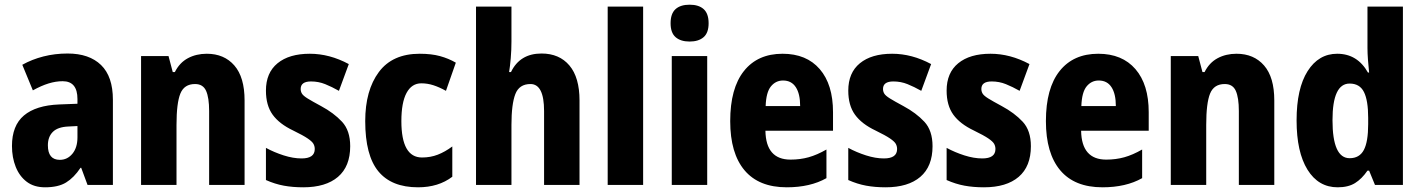

<svg xmlns="http://www.w3.org/2000/svg" viewBox="-20 -788 6057 818"><path d="M268 -560Q360 -560 410.5 -511Q461 -462 461 -363V0H353L326 -73H323Q295 -31 261.5 -10.5Q228 10 172 10Q125 10 94 -13.5Q63 -37 47 -77Q31 -117 31 -166Q31 -253 82 -296Q133 -339 232 -343L310 -346V-366Q310 -442 247 -442Q218 -442 187 -432.5Q156 -423 120 -403L75 -512Q116 -535 165 -547.5Q214 -560 268 -560ZM271 -249Q226 -247 205 -226Q184 -205 184 -169Q184 -107 235 -107Q267 -107 288.5 -133Q310 -159 310 -203V-251Z M861 -559Q935 -559 978.5 -509Q1022 -459 1022 -360V0H871V-315Q871 -372 858 -401Q845 -430 811 -430Q765 -430 748.5 -389.5Q732 -349 732 -256V0H581V-549H698L716 -481H725Q745 -521 780.5 -540Q816 -559 861 -559Z M1472 -165Q1472 -79 1420 -34.5Q1368 10 1272 10Q1227 10 1189 3Q1151 -4 1113 -21V-158Q1148 -139 1188.5 -126Q1229 -113 1265 -113Q1321 -113 1321 -153Q1321 -165 1315.5 -175Q1310 -185 1291 -198Q1272 -211 1229 -232Q1170 -260 1141.5 -299.5Q1113 -339 1113 -402Q1113 -478 1162.5 -518.5Q1212 -559 1300 -559Q1384 -559 1466 -515L1424 -401Q1394 -418 1365.5 -429.5Q1337 -441 1305 -441Q1261 -441 1261 -409Q1261 -398 1266.5 -389Q1272 -380 1290.5 -368.5Q1309 -357 1348 -336Q1402 -307 1437 -269.5Q1472 -232 1472 -165Z M1761 10Q1648 10 1592 -58Q1536 -126 1536 -272Q1536 -403 1594 -481Q1652 -559 1768 -559Q1818 -559 1854.5 -549Q1891 -539 1922 -521L1880 -401Q1851 -417 1826 -425Q1801 -433 1775 -433Q1734 -433 1712 -392Q1690 -351 1690 -272Q1690 -117 1778 -117Q1814 -117 1845 -129Q1876 -141 1907 -164V-35Q1848 10 1761 10Z M2159 -611Q2159 -575 2156 -540Q2153 -505 2149 -481H2157Q2195 -560 2287 -560Q2363 -560 2406 -509Q2449 -458 2449 -360V0H2298V-315Q2298 -430 2240 -430Q2192 -430 2175.5 -387Q2159 -344 2159 -256V0H2008V-760H2159Z M2720 0H2569V-760H2720Z M2918 -768Q2957 -768 2978 -749Q2999 -730 2999 -689Q2999 -648 2977.5 -629.5Q2956 -611 2918 -611Q2880 -611 2858.5 -629.5Q2837 -648 2837 -689Q2837 -730 2858 -749Q2879 -768 2918 -768ZM2993 -549V0H2842V-549Z M3314 -559Q3416 -559 3472.5 -493.5Q3529 -428 3529 -310V-231H3241Q3243 -108 3348 -108Q3389 -108 3425 -118Q3461 -128 3501 -151V-29Q3432 10 3332 10Q3213 10 3152 -62.5Q3091 -135 3091 -272Q3091 -412 3149.5 -485.5Q3208 -559 3314 -559ZM3316 -445Q3285 -445 3264.5 -420Q3244 -395 3242 -336H3389Q3389 -388 3370.5 -416.5Q3352 -445 3316 -445Z M3953 -165Q3953 -79 3901 -34.5Q3849 10 3753 10Q3708 10 3670 3Q3632 -4 3594 -21V-158Q3629 -139 3669.5 -126Q3710 -113 3746 -113Q3802 -113 3802 -153Q3802 -165 3796.5 -175Q3791 -185 3772 -198Q3753 -211 3710 -232Q3651 -260 3622.5 -299.5Q3594 -339 3594 -402Q3594 -478 3643.5 -518.5Q3693 -559 3781 -559Q3865 -559 3947 -515L3905 -401Q3875 -418 3846.5 -429.5Q3818 -441 3786 -441Q3742 -441 3742 -409Q3742 -398 3747.5 -389Q3753 -380 3771.5 -368.5Q3790 -357 3829 -336Q3883 -307 3918 -269.5Q3953 -232 3953 -165Z M4372 -165Q4372 -79 4320 -34.5Q4268 10 4172 10Q4127 10 4089 3Q4051 -4 4013 -21V-158Q4048 -139 4088.5 -126Q4129 -113 4165 -113Q4221 -113 4221 -153Q4221 -165 4215.5 -175Q4210 -185 4191 -198Q4172 -211 4129 -232Q4070 -260 4041.5 -299.5Q4013 -339 4013 -402Q4013 -478 4062.5 -518.5Q4112 -559 4200 -559Q4284 -559 4366 -515L4324 -401Q4294 -418 4265.5 -429.5Q4237 -441 4205 -441Q4161 -441 4161 -409Q4161 -398 4166.5 -389Q4172 -380 4190.5 -368.5Q4209 -357 4248 -336Q4302 -307 4337 -269.5Q4372 -232 4372 -165Z M4659 -559Q4761 -559 4817.5 -493.5Q4874 -428 4874 -310V-231H4586Q4588 -108 4693 -108Q4734 -108 4770 -118Q4806 -128 4846 -151V-29Q4777 10 4677 10Q4558 10 4497 -62.5Q4436 -135 4436 -272Q4436 -412 4494.5 -485.5Q4553 -559 4659 -559ZM4661 -445Q4630 -445 4609.5 -420Q4589 -395 4587 -336H4734Q4734 -388 4715.5 -416.5Q4697 -445 4661 -445Z M5248 -559Q5322 -559 5365.5 -509Q5409 -459 5409 -360V0H5258V-315Q5258 -372 5245 -401Q5232 -430 5198 -430Q5152 -430 5135.5 -389.5Q5119 -349 5119 -256V0H4968V-549H5085L5103 -481H5112Q5132 -521 5167.5 -540Q5203 -559 5248 -559Z M5679 10Q5597 10 5550.5 -65Q5504 -140 5504 -275Q5504 -411 5551 -485Q5598 -559 5677 -559Q5763 -559 5808 -479H5813Q5810 -508 5808 -534.5Q5806 -561 5806 -584V-760H5957V0H5838L5813 -61H5806Q5782 -26 5753 -8Q5724 10 5679 10ZM5730 -114Q5772 -114 5790.5 -149Q5809 -184 5809 -259V-286Q5809 -360 5791 -396Q5773 -432 5730 -432Q5657 -432 5657 -276Q5657 -114 5730 -114Z"/></svg>

Font: Noto Sans Sinhala Condensed ExtraBold
Style: Regular
Weight: 800
Width: 3
Designer: Jelle Bosma - Monotype Design Team
Foundry: Monotype Imaging Inc.
Version: Version 2.006; ttfautohint (v1.8.4.7-5d5b)